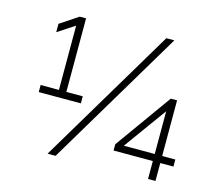

<svg xmlns="http://www.w3.org/2000/svg" viewBox="-103 -839 1086 973"><g transform="rotate(15 440.0 -352.5)"><path d="M100 -282V-319H196V-670H217L107 -598V-642L202 -705H235V-319H321V-282ZM266 8H224L654 -713H696ZM749 0V-94H543V-127L755 -423H788V-131H857V-94H788V0ZM749 -131V-369H759L576 -116V-131Z"/></g></svg>

Font: Mulish ExtraLight
Style: Regular
Weight: 200
Designer: Vernon Adams
Foundry: Vernon Adams
Version: Version 3.603